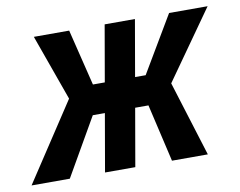

<svg xmlns="http://www.w3.org/2000/svg" viewBox="-94 -611 867 695"><g transform="rotate(-10 339.0 -264.0)"><path d="M183.6 -211.9 70.3 -528.3H200.2L251 -321.3H340.8L306.2 -211.9ZM238.8 -225.1 109.4 0H-31.2L163.6 -295.9ZM441.9 -528.3 350.1 0H238.8L330.6 -528.3ZM709 -528.3 485.4 -211.9H358.4L362.3 -321.3H444.8L567.4 -528.3ZM484.9 0 430.7 -233.9 523.9 -298.3 616.7 0Z"/></g></svg>

Font: Roboto Condensed Medium
Style: Italic
Weight: 500
Italic angle: -12°
Designer: Christian Robertson
Foundry: Google
Version: Version 3.0; 2020